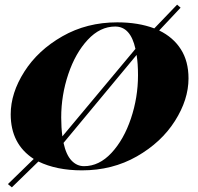

<svg xmlns="http://www.w3.org/2000/svg" viewBox="-20 -718 851 825"><path d="M790 -381Q790 -290 731.5 -198Q673 -106 568 -46Q463 14 332 14Q223 14 145 -24L31 87L14 73L125 -35Q26 -99 26 -227Q26 -318 84.5 -410Q143 -502 248 -562Q353 -622 484 -622Q574 -622 643 -596L741 -698L756 -685L664 -587Q724 -558 757 -506.5Q790 -455 790 -381ZM243 -213Q243 -170 248 -132L562 -508Q541 -604 475 -604Q410 -604 357 -547Q304 -490 273.5 -399.5Q243 -309 243 -213ZM573 -395Q573 -445 567 -482L253 -104Q264 -53 287 -28.5Q310 -4 341 -4Q406 -4 459 -61Q512 -118 542.5 -208.5Q573 -299 573 -395Z"/></svg>

Font: Playfair Display SC Black
Style: Italic
Weight: 900
Italic angle: -14°
Designer: Claus Eggers Sørensen
Foundry: Claus Eggers Sørensen
Version: Version 1.200; ttfautohint (v1.6)